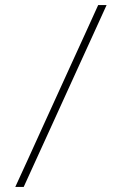

<svg xmlns="http://www.w3.org/2000/svg" viewBox="-20 -733 478 753"><path d="M40 0Q65.5 -56 89.5 -108Q113 -160 144 -228L257 -476Q289.5 -547 314.2 -601.2Q339 -655.5 365 -713H398Q372 -655.5 347 -601Q322 -546.5 289 -474L177 -228Q146 -160 122 -107.5Q98 -55 73 0Z"/></svg>

Font: Heraclito Thin
Style: Regular
Weight: 100
Designer: Kostas Bartsokas (font) & Cristiano Sobral (main changes)
Foundry: Kostas Bartsokas (font) & Cristiano Sobral (main changes)
Version: Version 1.00;July 8, 2020;FontCreator 13.0.0.2655 64-bit